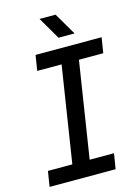

<svg xmlns="http://www.w3.org/2000/svg" viewBox="-130 -953 748 1025"><g transform="rotate(-15 244.0 -440.0)"><path d="M13 0 26.6 -84.8H161.4L244.2 -615.2H109.4L123 -700H488L474.4 -615.2H340L257.2 -84.8H391.6L378 0ZM265.2 -757 193.2 -880H281.8L353.8 -757Z"/></g></svg>

Font: MuseoModerno Thin
Style: Italic
Weight: 100
Italic angle: -9°
Designer: Pablo Cosgaya, Héctor Gatti, Marcela Romero, and the Authors of The MuseoModerno Project.
Foundry: Omnibus-Type Team
Version: Version 1.003